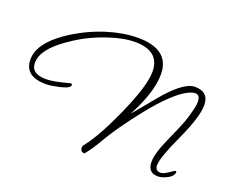

<svg xmlns="http://www.w3.org/2000/svg" viewBox="-104 -738 1093 933"><g transform="rotate(20 442.0 -271.5)"><path d="M410 37Q388 37 388 15Q388 7 391 3Q417 -29 447 -81.5Q477 -134 513 -214Q585 -375 585 -448Q585 -556 457 -556Q396 -556 318 -529Q273 -514 230.5 -493Q188 -472 144 -441Q33 -365 33 -295Q33 -238 110 -238Q149 -238 221 -258Q225 -259 227.5 -259.5Q230 -260 231 -260Q239 -260 239 -254Q239 -237 187 -225Q167 -221 150 -218Q133 -215 119 -215Q7 -215 7 -303Q7 -385 121 -464Q209 -524 309 -555Q391 -580 463 -580Q628 -580 628 -450Q628 -358 555 -221Q584 -255 613.5 -291.5Q643 -328 669 -358Q711 -405 745 -428Q779 -451 804 -451Q877 -451 877 -381Q877 -321 819 -195Q761 -69 761 -31Q761 -1 789 -1Q804 -1 828 -18Q853 -35 856 -35Q860 -35 860 -30Q860 -10 833 5Q805 20 783 20Q730 20 730 -36Q730 -77 760 -146L798 -233Q809 -258 817 -280.5Q825 -303 830 -323Q842 -364 842 -387Q842 -422 817 -422Q803 -422 786 -414Q750 -398 704 -354.5Q658 -311 605 -244Q565 -194 528 -141.5Q491 -89 459 -33Q452 -21 439.5 -2.5Q427 16 410 37Z"/></g></svg>

Font: Corinthia
Style: Regular
Weight: 400
Designer: Robert E. Leuschke
Foundry: Robert E. Leuschke
Version: Version 1.013; ttfautohint (v1.8.3)